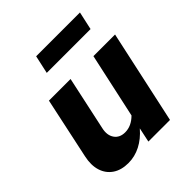

<svg xmlns="http://www.w3.org/2000/svg" viewBox="-199 -859 998 998"><g transform="rotate(-45 300.0 -360.0)"><path d="M173 6Q121 6 86.5 -17.5Q52 -41 39 -82.5Q26 -124 38 -179L110 -516H269L205 -219Q195 -175 214.5 -147Q234 -119 274 -119Q320 -119 359 -158L437 -516H596L484 0H325L342 -80Q306 -38 263 -16Q220 6 173 6ZM204 -626 226 -726H548L526 -626Z"/></g></svg>

Font: Red Hat Mono
Style: Italic
Weight: 400
Italic angle: -12°
Monospace: yes
Designer: Pentagram, MCKL
Foundry: MCKL
Version: Version 1.030